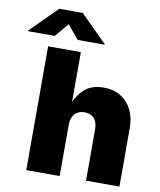

<svg xmlns="http://www.w3.org/2000/svg" viewBox="-183 -1032 928 1111"><g transform="rotate(10 280.5 -476.5)"><path d="M244.6 -301.3V0H48.3V-727.5H240.7V-400.9H228Q247.6 -463.9 290 -506.1Q332.5 -548.3 408.2 -548.3Q465.8 -548.3 508.1 -522.2Q550.3 -496.1 573 -450Q595.7 -403.8 595.7 -343.8V0H399.4V-302.2Q399.4 -342.8 379.4 -365.5Q359.4 -388.2 322.3 -388.2Q298.8 -388.2 281.2 -377.9Q263.7 -367.7 254.2 -348.1Q244.6 -328.6 244.6 -301.3ZM75.7 -793.5H-82.5V-796.4L74.2 -952.6H211.9L369.1 -796.4V-793.5H210.9L143.1 -874Z"/></g></svg>

Font: Inter 17pt Black
Style: Regular
Weight: 900
Version: Version 4.001;git-66647c0bb